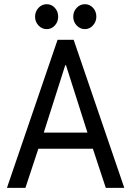

<svg xmlns="http://www.w3.org/2000/svg" viewBox="-20 -913 638 933"><path d="M13.7 0 259.8 -719.7H337.9L584 0H494.1L422.9 -215.8L412.1 -246.1L300.8 -595.7H296.9L185.5 -246.1L174.8 -215.8L103.5 0ZM134.8 -190.4V-268.6H462.9V-190.4ZM392.6 -771.5Q369.1 -771.5 352.5 -789.3Q335.9 -807.1 335.9 -832Q335.9 -856.9 352.5 -874.8Q369.1 -892.6 392.6 -892.6Q415.5 -892.6 431.9 -875.2Q448.2 -857.9 448.2 -832Q448.2 -808.1 432.1 -789.8Q416 -771.5 392.6 -771.5ZM207 -771.5Q183.6 -771.5 167 -789.3Q150.4 -807.1 150.4 -832Q150.4 -856.9 167 -874.8Q183.6 -892.6 207 -892.6Q230.5 -892.6 246.6 -874.8Q262.7 -856.9 262.7 -832Q262.7 -807.1 246.6 -789.3Q230.5 -771.5 207 -771.5Z"/></svg>

Font: Reddit Sans Condensed
Style: Regular
Weight: 400
Designer: Stephen Hutchings
Foundry: Reddit
Version: Version 1.014